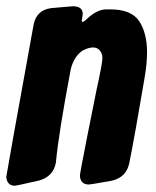

<svg xmlns="http://www.w3.org/2000/svg" viewBox="-52 -598 499 615"><path d="M-4 -3Q-29 -3 -32 -31Q-32 -36 56 -521Q66 -566 112 -572L181 -578Q213 -578 213 -553Q213 -549 211.5 -542.5Q210 -536 210 -533Q210 -528 212 -528Q217 -528 225 -536Q257 -567 287 -568H301Q369 -568 394 -530Q419 -492 419 -430Q419 -394 411 -348Q380 -164 362 -75Q352 -29 305 -19Q238 -7 233 -7Q205 -7 204 -36Q204 -43 229 -169L257 -309Q276 -395 276 -412Q276 -426 268 -436Q260 -446 246 -446Q231 -446 211 -435Q185 -416 175 -378Q136 -173 127 -77Q119 -33 74 -20Q0 -3 -4 -3Z"/></svg>

Font: Bangerz
Style: Bold
Weight: 700
Designer: vernon adams
Foundry: Vernon Adams
Version: Version 2.10;February 7, 2025;FontCreator 13.0.0.2683 64-bit